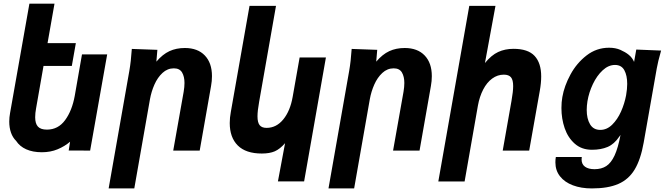

<svg xmlns="http://www.w3.org/2000/svg" viewBox="-20 -822 3640 1048"><path d="M68 -53Q49.5 -71 40 -98Q30.5 -125 30.5 -158.5Q30.5 -181 35 -205.5L140.5 -802H277.5L239.5 -586.5H394L372 -462H217.5L177 -231Q172 -204.5 172 -182Q172 -147.5 187 -131Q202 -114.5 236 -114.5Q297.5 -114.5 335.5 -166.5Q373.5 -218.5 388 -299L427.5 -525H565L472 0L355 -0.5L362.5 -48.5Q333.5 -23.5 294.5 -7.2Q255.5 9 208.5 9Q159 9 123.2 -7Q87.5 -23 68 -53Z M699.5 -555 839 -550 833.5 -485.5Q867.5 -525.5 904.8 -542.8Q942 -560 989 -560Q1059 -560 1098 -519.2Q1137 -478.5 1137 -406.5Q1137 -379.5 1132 -352.5L1070 0H925.5L982.5 -321Q987 -348 987 -369Q987 -404 973.8 -426.5Q960.5 -449 929 -449Q894 -449 867 -424Q840 -399 823 -360.5Q806 -322 798.5 -280L713 206.5H573L686 -435.5Q695 -486.5 699.5 -555Z M1409 16Q1322 16 1278 -27.8Q1234 -71.5 1234 -150.5Q1234 -179.5 1240 -211.5L1342 -790H1486.5L1394.5 -266.5Q1385.5 -217 1385.5 -187Q1385.5 -153.5 1397.2 -138.8Q1409 -124 1435 -124Q1488.5 -124 1526.2 -170.2Q1564 -216.5 1577.5 -293.5L1615.5 -508.5H1759L1640 168H1497L1536 -40.5Q1508 -8.5 1480 3.8Q1452 16 1409 16Z M1899.5 -555 2039 -550 2033.5 -485.5Q2067.5 -525.5 2104.8 -542.8Q2142 -560 2189 -560Q2259 -560 2298 -519.2Q2337 -478.5 2337 -406.5Q2337 -379.5 2332 -352.5L2270 0H2125.5L2182.5 -321Q2187 -348 2187 -369Q2187 -404 2173.8 -426.5Q2160.5 -449 2129 -449Q2094 -449 2067 -424Q2040 -399 2023 -360.5Q2006 -322 1998.5 -280L1913 206.5H1773L1886 -435.5Q1895 -486.5 1899.5 -555Z M2541.5 -790H2684.5L2627 -478Q2662 -521 2699.2 -538.2Q2736.5 -555.5 2783 -555.5Q2862 -555.5 2898 -516.8Q2934 -478 2934 -405Q2934 -369 2926.5 -327L2868.5 0H2724L2772 -272Q2781 -322.5 2781 -352Q2781 -386 2769 -400.2Q2757 -414.5 2730 -414.5Q2695.5 -414.5 2666.5 -393.2Q2637.5 -372 2617.5 -333.5Q2597.5 -295 2588.5 -245L2516 168.5H2372.5Z M3011.5 64Q3011.5 47.5 3014 35H3155.5Q3154.5 44 3154.5 48Q3154.5 74.5 3173.2 88Q3192 101.5 3225 101.5Q3263 101.5 3289.2 84.5Q3315.5 67.5 3334.5 26.8Q3353.5 -14 3367 -85.5L3360.5 -76.5Q3332.5 -35 3296.2 -19.8Q3260 -4.5 3211 -4.5Q3155 -4.5 3117.5 -37.5Q3080 -70.5 3062.2 -122.2Q3044.5 -174 3044.5 -232Q3044.5 -265.5 3049.5 -292.5Q3060 -353 3093.8 -415.2Q3127.5 -477.5 3181.8 -519.5Q3236 -561.5 3304.5 -561.5Q3339.5 -561.5 3366.2 -549.8Q3393 -538 3410.5 -524Q3421.5 -515.5 3429.5 -504.5Q3437.5 -493.5 3441 -484L3453 -551.5L3588.5 -546Q3570.5 -482.5 3565 -449.5L3493.5 -44Q3477 49 3444.2 103.2Q3411.5 157.5 3355.2 182Q3299 206.5 3210.5 206.5Q3152 206.5 3107 189.5Q3062 172.5 3036.8 140.5Q3011.5 108.5 3011.5 64ZM3397.5 -302Q3403.5 -337 3403.5 -364Q3403.5 -410 3387.8 -438.8Q3372 -467.5 3337 -467.5Q3301 -467.5 3269.5 -438.2Q3238 -409 3216.2 -363.2Q3194.5 -317.5 3186.5 -269.5Q3182.5 -244 3182.5 -222Q3182.5 -174 3200.8 -143.5Q3219 -113 3256.5 -113Q3292.5 -113 3321.5 -141.5Q3350.5 -170 3369.8 -213.2Q3389 -256.5 3397.5 -302Z"/></svg>

Font: JuliaMono ExtraBold
Style: Italic
Weight: 800
Italic angle: -9°
Monospace: yes
Designer: cormullion
Foundry: corm
Version: Version 0.057; ttfautohint (v1.8.4)